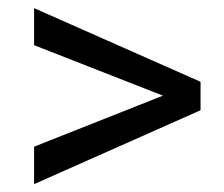

<svg xmlns="http://www.w3.org/2000/svg" viewBox="-20 -557 562 481"><path d="M388.2 -317.4 65.4 -443.8V-536.6L482.4 -352.1V-280.8L65.4 -95.7V-189.5Z"/></svg>

Font: Roboto-o
Style: o-Regular
Weight: 400
Designer: Google
Version: Version 2.134; 2016; ttfautohint (v1.6)